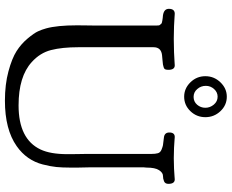

<svg xmlns="http://www.w3.org/2000/svg" viewBox="-102 -843 960 796"><g transform="rotate(90 378.0 -445.0)"><path d="M380.9 -905.3Q416 -905.3 440.9 -878.9Q465.8 -852.5 465.8 -816.4Q465.8 -780.3 440.9 -754.4Q416 -728.5 380.9 -728.5Q346.7 -728.5 321.3 -754.4Q295.9 -780.3 295.9 -816.4Q295.9 -852.5 321.3 -878.9Q346.7 -905.3 380.9 -905.3ZM380.9 -867.2Q362.3 -867.2 349.1 -852.5Q335.9 -837.9 335.9 -818.4Q335.9 -797.9 349.1 -782.7Q362.3 -767.6 381.8 -767.6Q401.4 -767.6 414.1 -782.2Q426.8 -796.9 426.8 -816.4Q426.8 -835.9 413.6 -851.6Q400.4 -867.2 380.9 -867.2ZM742.2 -663.1Q742.2 -649.4 731.4 -645Q720.7 -640.6 708.5 -640.6Q696.3 -640.6 685.5 -624.5Q674.8 -608.4 674.8 -572.3Q674.8 -570.3 674.3 -566.4Q673.8 -562.5 673.8 -561.5V-335Q673.8 -327.1 674.3 -311.5Q674.8 -295.9 674.8 -288.1V-255.9Q674.8 -223.6 672.4 -198.7Q669.9 -173.8 661.6 -141.6Q653.3 -109.4 634.3 -82Q615.2 -54.7 585.9 -34.2Q516.6 14.6 397.5 14.6Q330.1 14.6 275.9 0Q221.7 -14.6 191.9 -33.7Q162.1 -52.7 139.6 -79.6Q117.2 -106.4 109.9 -122.6Q102.5 -138.7 97.7 -156.2Q85 -202.1 85 -284.2Q85 -296.9 85.4 -322.3Q85.9 -347.7 85.9 -360.4V-612.3Q85.9 -618.2 85.4 -622.6Q85 -627 82 -629.4Q79.1 -631.8 78.1 -633.8Q77.1 -635.7 71.3 -636.7Q65.4 -637.7 64 -638.2Q62.5 -638.7 54.2 -639.6Q45.9 -640.6 43.9 -640.6Q16.6 -644.5 16.6 -665Q16.6 -689.5 37.1 -689.5Q40 -689.5 52.7 -688.5Q65.4 -687.5 88.4 -686.5Q111.3 -685.5 137.7 -685.5H143.6Q171.9 -685.5 196.3 -686.5Q220.7 -687.5 234.4 -688.5Q248 -689.5 251 -689.5Q269.5 -689.5 269.5 -663.1Q269.5 -655.3 267.6 -650.4Q265.6 -645.5 259.3 -643.6Q252.9 -641.6 247.6 -640.6Q242.2 -639.6 229.5 -638.7Q216.8 -637.7 208 -636.7Q175.8 -632.8 175.8 -601.6V-289.1Q175.8 -222.7 187.5 -176.8Q199.2 -130.9 237.3 -96.7Q296.9 -42 417 -42Q556.6 -42 599.6 -132.8Q619.1 -173.8 619.1 -244.1V-257.8Q619.1 -268.6 618.7 -289.1Q618.2 -309.6 618.2 -320.3V-591.8Q618.2 -609.4 615.2 -619.6Q612.3 -629.9 600.1 -634.8Q587.9 -639.6 582 -640.6Q576.2 -641.6 550.8 -644.5Q529.3 -646.5 529.3 -667Q529.3 -689.5 547.9 -689.5Q549.8 -689.5 561.5 -688.5Q573.2 -687.5 592.8 -686.5Q612.3 -685.5 635.7 -685.5Q659.2 -685.5 678.7 -686.5Q698.2 -687.5 710 -688.5Q721.7 -689.5 723.6 -689.5Q742.2 -689.5 742.2 -663.1Z"/></g></svg>

Font: Goudy Bookletter 1911
Style: Regular
Weight: 400
Version: Version 2010.07.03